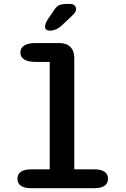

<svg xmlns="http://www.w3.org/2000/svg" viewBox="-20 -988 659 1008"><path d="M144 0Q108 0 89.8 -12.8Q71.5 -25.5 71.5 -49.5Q71.5 -73.5 89.8 -86.2Q108 -99 144 -99H241V-663H166Q127.5 -663 107.2 -675.8Q87 -688.5 87 -712Q87 -736 107.2 -749Q127.5 -762 166 -762H290.5Q329 -762 349.5 -741.5Q370 -721 370 -682.5V-99H474.5Q511 -99 529 -86.2Q547 -73.5 547 -49.5Q547 -25.5 529 -12.8Q511 0 474.5 0ZM241.5 -827Q232.5 -827 224.5 -831.5Q216.5 -836 216.5 -848.5Q216.5 -862.5 231 -887L256.5 -923.5Q272.5 -951.5 288 -959.5Q303.5 -967.5 332.5 -967.5H347Q362.5 -967.5 371 -959.8Q379.5 -952 379.5 -940.5Q379.5 -924 360 -907L304 -854Q286 -838 270.5 -832.5Q255 -827 241.5 -827Z"/></svg>

Font: Sono Monospace SemiBold
Style: Regular
Weight: 600
Designer: Tyler Finck
Foundry: Tyler Finck
Version: Version 2.112